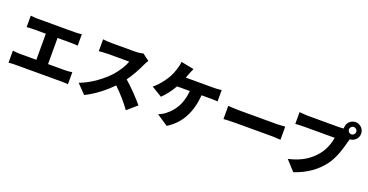

<svg xmlns="http://www.w3.org/2000/svg" viewBox="-36 -1708 5012 2618"><g transform="rotate(20 2470.0 -399.5)"><path d="M582 -175V-554H778C807 -554 844 -552 876 -549V-715C845 -711 808 -708 778 -708H236C205 -708 161 -711 135 -715V-549C161 -552 205 -554 236 -554H412V-175H173C141 -175 102 -178 69 -184V-9C104 -13 142 -14 173 -14H832C857 -14 902 -13 931 -9V-184C905 -180 870 -175 832 -175Z M1754 -756C1731 -748 1684 -741 1634 -741H1300C1271 -741 1207 -744 1172 -749V-577C1200 -579 1255 -585 1300 -585H1611C1590 -521 1536 -433 1471 -359C1382 -260 1224 -137 1062 -78L1188 53C1319 -10 1450 -111 1555 -220C1645 -133 1730 -37 1794 54L1933 -67C1878 -135 1758 -262 1661 -346C1726 -436 1779 -536 1812 -610C1823 -635 1844 -670 1853 -683Z M2410 -644C2418 -665 2426 -684 2432 -701C2441 -723 2456 -762 2469 -789L2282 -826C2280 -790 2270 -746 2258 -711C2245 -673 2226 -620 2199 -576C2159 -512 2099 -429 2028 -375L2180 -283C2240 -338 2298 -418 2339 -491H2525C2508 -307 2437 -189 2329 -105C2305 -84 2267 -62 2227 -45L2390 64C2576 -52 2675 -236 2694 -491H2818C2841 -491 2887 -491 2928 -487V-652C2893 -646 2844 -644 2818 -644Z M3086 -289C3127 -292 3202 -295 3259 -295H3790C3831 -295 3887 -290 3913 -289V-480C3884 -478 3835 -473 3790 -473H3259C3210 -473 3126 -477 3086 -480Z M4795 -689C4766 -689 4742 -713 4742 -742C4742 -771 4766 -795 4795 -795C4824 -795 4848 -771 4848 -742C4848 -713 4824 -689 4795 -689ZM4159 -724C4126 -724 4060 -729 4029 -733V-562C4055 -564 4110 -567 4159 -567H4599C4586 -487 4553 -388 4489 -309C4410 -211 4297 -123 4096 -78L4228 67C4404 10 4545 -93 4635 -214C4721 -330 4762 -482 4786 -576C4789 -588 4793 -603 4798 -618C4864 -620 4919 -675 4919 -742C4919 -810 4863 -866 4795 -866C4727 -866 4671 -810 4671 -742C4671 -738 4671 -733 4672 -729C4645 -725 4617 -724 4600 -724Z"/></g></svg>

Font: Noto Sans CJK JP Black
Style: Regular
Weight: 900
Designer: Ryoko NISHIZUKA (kana & ideographs); Paul D. Hunt (Latin, Greek & Cyrillic); Wenlong ZHANG (bopomofo); Sandoll Communica
Foundry: Adobe Systems Incorporated
Version: Version 1.004;PS 1.004;hotconv 1.0.82;makeotf.lib2.5.63406